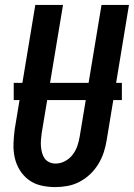

<svg xmlns="http://www.w3.org/2000/svg" viewBox="-20 -755 546 783"><path d="M205 8Q176 8 147.5 1.5Q119 -5 97 -21.5Q75 -38 60.5 -61.5Q46 -85 40 -112.5Q34 -140 35 -169Q36 -198 40 -228L124 -735H237L150 -212Q148 -198 147 -184.5Q146 -171 147 -158Q148 -145 151.5 -132Q155 -119 162 -109Q169 -99 181 -93.5Q193 -88 207 -88Q227 -88 245.5 -98Q264 -108 276.5 -124.5Q289 -141 295.5 -160Q302 -179 305 -198L394 -735H506L415 -183Q411 -158 403 -133.5Q395 -109 381 -86Q367 -63 347.5 -44.5Q328 -26 304 -13.5Q280 -1 254.5 3.5Q229 8 205 8ZM36 -347V-417H477V-347Z"/></svg>

Font: Iosevka Curly Oblique
Style: Bold
Weight: 700
Italic angle: -9°
Monospace: yes
Designer: Belleve Invis
Foundry: Belleve Invis
Version: Version 11.1.0; ttfautohint (v1.8.3)